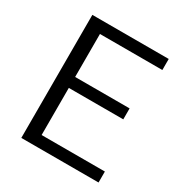

<svg xmlns="http://www.w3.org/2000/svg" viewBox="-163 -827 895 941"><g transform="rotate(30 284.0 -356.0)"><path d="M477.1 -397.9H168.9V-641.1H522V-703.6H89.8V-7.3H526.9V-69.3H168.9V-335.9H477.1Z"/></g></svg>

Font: Shabnam Light
Style: Regular
Weight: 300
Foundry: DejaVu fonts team - Redesigned by Saber Rastikerdar - Based on Vazir font
Version: Version 5.0.1